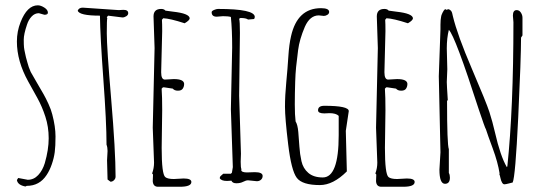

<svg xmlns="http://www.w3.org/2000/svg" viewBox="-20 -693 2049 726"><path d="M147.9 -637.2 127 -643.1Q111.3 -643.1 99.6 -630.6Q87.9 -618.2 82 -599.6Q69.8 -563.5 69.8 -543Q69.8 -522.5 70.8 -513.7Q71.8 -504.9 74.5 -493.2Q77.1 -481.4 78.1 -476.6Q79.1 -471.7 83.7 -456.3Q88.4 -440.9 88.9 -439L96.2 -420.9Q106 -403.3 121.6 -376.7Q137.2 -350.1 145 -336.4Q152.8 -322.8 163.1 -300.5Q173.3 -278.3 177.7 -260.3Q189.9 -213.9 189.9 -177Q189.9 -140.1 187 -117.9Q184.1 -95.7 176 -72.3Q168 -48.8 156.2 -31.2Q129.4 9.8 81.1 9.8L76.2 12.2Q46.9 6.8 43.9 -12.2L48.8 -20L85 -13.2Q107.9 -13.2 124.5 -31Q141.1 -48.8 149.4 -76.2Q164.1 -127 164.1 -170.2Q164.1 -213.4 151.6 -251.7Q139.2 -290 121.6 -321.8Q104 -353.5 86.4 -385.3Q43.9 -461.9 43.9 -536.1Q43.9 -574.2 57.6 -608.9Q82.5 -672.9 123 -672.9Q134.3 -672.9 147.7 -664.3Q161.1 -655.8 161.1 -645Q161.1 -637.2 147.9 -637.2ZM154.8 -641.1V-640.1H155.8Q155.8 -641.1 154.8 -641.1Z M442.9 -627 388.7 -633.8 383.8 -627.9 385.7 -624Q383.8 -620.1 383.8 -566.9Q383.8 -513.7 400.4 -318.1Q417 -122.6 417 -24.9Q417 -17.6 411.1 -11.7Q405.3 -5.9 397.9 -5.9L386.7 -14.2L384.8 -86.9L386.7 -122.1Q386.7 -135.7 382.8 -146Q382.8 -231 370.8 -393.6Q358.9 -556.2 357.9 -633.8Q279.3 -633.8 273.9 -652.8Q278.3 -664.1 293 -664.1L428.7 -654.8L446.8 -655.8Q464.8 -655.8 464.8 -643.1Q464.8 -636.2 457.5 -631.6Q450.2 -627 442.9 -627Z M557.6 -7.8 558.6 -33.2 555.2 -37.1Q562.5 -57.1 562.5 -78.1L557.6 -210L564.5 -511.2L560.5 -630.9Q560.5 -659.2 589.4 -659.2Q600.6 -659.2 605.5 -652.8Q608.9 -651.9 634.3 -648.9Q695.8 -642.1 697.3 -624Q697.3 -616.2 678.2 -605Q623 -623 597.2 -624L592.3 -618.2Q593.3 -604 593.3 -575.2L589.4 -419.9Q589.4 -392.1 603.5 -392.1L637.2 -394Q675.3 -394 676.3 -376Q676.3 -365.7 671.1 -357.9Q666 -350.1 652.8 -350.1Q639.6 -350.1 633.3 -357.9L600.6 -362.8H596.2L591.3 -357.9V-355Q593.3 -329.1 593.3 -275.9L591.3 -133.8Q591.3 -34.2 605 -23.4Q613.8 -16.1 637.2 -16.1L674.3 -18.1Q703.6 -18.1 703.6 -4.9Q703.6 13.2 660.2 13.2H577.6Q559.1 13.2 557.6 -7.8Z M951.2 -7.8 918 -11.2Q910.2 -11.2 899.4 -5.6Q888.7 0 873.8 0Q858.9 0 855 -9.8L838.4 -8.8Q816.9 -8.8 811 -19Q811 -25.4 816.7 -29.5Q822.3 -33.7 824.2 -36.1H853L856.9 -40L860.4 -61Q860.4 -61 853 -279.8L857.9 -513.2Q857.9 -581.1 853 -628.9Q843.3 -631.8 823.2 -631.8L799.3 -629.9Q780.3 -629.9 780.3 -647Q780.3 -651.4 789.3 -655.3Q798.3 -659.2 804.2 -659.2Q943.4 -659.2 943.4 -628.9Q943.4 -626 940.9 -621.1L918 -619.1Q910.2 -625 889.2 -625L884.3 -622.1Q887.2 -613.3 887.2 -568.8L884.3 -331.1L891.1 -111.8L890.1 -81.1Q890.1 -57.6 893.1 -53.2L892.1 -50.8Q892.1 -41 914.1 -41L943.4 -42Q973.1 -42 973.1 -27.8Q973.1 -19 966.8 -13.4Q960.4 -7.8 951.2 -7.8Z M1287.6 -198.2 1291.5 -44.9Q1239.7 6.8 1189.5 6.8Q1123 6.8 1102.3 -20.5Q1081.5 -47.9 1069.6 -147.5Q1057.6 -247.1 1057.6 -289.3Q1057.6 -331.5 1062.5 -382.3Q1067.4 -433.1 1070.3 -479.2Q1073.2 -525.4 1080.6 -556.6Q1104.5 -662.1 1193.8 -662.1Q1224.6 -662.1 1224.6 -647.9Q1224.6 -641.1 1218 -637Q1211.4 -632.8 1204.6 -632.8L1185.5 -634.8Q1151.9 -634.8 1132.8 -591.8Q1112.3 -543.9 1107.2 -503.4Q1102.1 -462.9 1099.6 -439Q1097.2 -415 1096.2 -384.3Q1094.7 -337.9 1094.7 -297.9Q1094.7 -257.8 1097.7 -233.9Q1105.5 -221.7 1107.9 -194.1Q1110.4 -166.5 1112.1 -138.7Q1113.8 -110.8 1119.9 -83.5Q1126 -56.2 1146 -39.1Q1166 -22 1200.7 -22Q1260.7 -22 1260.7 -181.6V-254.9Q1250.5 -265.1 1225.6 -265.1L1206.5 -264.2Q1182.6 -264.2 1182.6 -275.9Q1182.6 -293 1206.5 -293Q1298.8 -293 1298.8 -272.9Z M1401.9 -7.8 1402.8 -33.2 1399.4 -37.1Q1406.7 -57.1 1406.7 -78.1L1401.9 -210L1408.7 -511.2L1404.8 -630.9Q1404.8 -659.2 1433.6 -659.2Q1444.8 -659.2 1449.7 -652.8Q1453.1 -651.9 1478.5 -648.9Q1540 -642.1 1541.5 -624Q1541.5 -616.2 1522.5 -605Q1467.3 -623 1441.4 -624L1436.5 -618.2Q1437.5 -604 1437.5 -575.2L1433.6 -419.9Q1433.6 -392.1 1447.8 -392.1L1481.4 -394Q1519.5 -394 1520.5 -376Q1520.5 -365.7 1515.4 -357.9Q1510.3 -350.1 1497.1 -350.1Q1483.9 -350.1 1477.5 -357.9L1444.8 -362.8H1440.4L1435.5 -357.9V-355Q1437.5 -329.1 1437.5 -275.9L1435.5 -133.8Q1435.5 -34.2 1449.2 -23.4Q1458 -16.1 1481.4 -16.1L1518.6 -18.1Q1547.9 -18.1 1547.9 -4.9Q1547.9 13.2 1504.4 13.2H1421.9Q1403.3 13.2 1401.9 -7.8Z M1921.4 -608.9 1919.4 -633.8Q1919.4 -654.8 1933.6 -654.8Q1943.4 -654.8 1949.5 -645.5Q1955.6 -636.2 1955.6 -626V-559.1L1950.2 -550.8Q1950.2 -472.7 1939.5 -248.3Q1928.7 -23.9 1918.5 -2.9Q1916 -2.4 1904.1 0.7Q1892.1 3.9 1887.2 3.9Q1882.3 3.9 1878.4 -2.7Q1874.5 -9.3 1872.3 -20Q1870.1 -30.8 1868.2 -34.2L1869.1 -37.1Q1862.8 -78.6 1843 -132.1Q1823.2 -185.5 1817.4 -204.1Q1814 -208.5 1790.5 -278.8Q1700.7 -557.6 1677.2 -580.1Q1669.4 -549.3 1669.4 -509.8L1671.4 -431.2L1669.4 -382.8Q1669.4 -371.6 1673.3 -313H1670.4Q1670.4 -146.5 1677.2 -128.9V-39.1Q1681.2 -32.2 1681.2 -21.5Q1681.2 2 1662.6 2Q1641.6 2 1641.6 -51.8L1645.5 -117.2L1639.2 -404.8L1645.5 -582V-599.6Q1645.5 -612.8 1646.2 -617.2Q1647 -621.6 1647.7 -627.7Q1648.4 -633.8 1649.9 -637.2Q1651.4 -640.6 1653.3 -645Q1657.2 -653.8 1663.6 -659.2L1666.5 -655.8L1676.3 -658.2Q1687.5 -654.3 1689.9 -642.6Q1689.9 -641.6 1691.2 -637Q1692.4 -632.3 1692.4 -631.8Q1709.5 -560.5 1764.2 -433.1Q1818.8 -305.7 1830.6 -269.3Q1842.3 -232.9 1851.6 -192.4Q1872.1 -102.5 1896.5 -61L1898.4 -64Q1921.4 -282.2 1921.4 -608.9ZM1900.4 1Q1901.4 1 1901.4 2Z"/></svg>

Font: Amatic SC
Style: Regular
Weight: 400
Version: Version 1.004